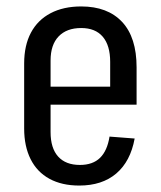

<svg xmlns="http://www.w3.org/2000/svg" viewBox="-20 -568 499 596"><path d="M226 8Q172 8 133.5 -13Q95 -34 75 -74Q55 -114 55 -169V-371Q55 -427 76 -466.5Q97 -506 137 -527Q177 -548 232 -548Q314 -548 359 -500Q404 -452 404 -359V-243H122V-299H337L322 -265V-376Q322 -427 299 -454Q276 -481 232 -481Q187 -481 162 -455Q137 -429 137 -380V-158Q137 -108 160.5 -82Q184 -56 228 -56Q268 -56 290.5 -78Q313 -100 320 -144L398 -138Q385 -67 341 -29.5Q297 8 226 8Z"/></svg>

Font: Pathway Extreme Condensed
Style: Regular
Weight: 400
Width: 3
Version: Version 1.001;gftools[0.9.26]